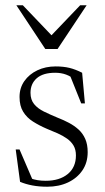

<svg xmlns="http://www.w3.org/2000/svg" viewBox="-20 -697 396 727"><path d="M190.5 -445.5Q220 -445.5 242.8 -440Q265.5 -434.5 291 -421.5L301.5 -305.5H287.5L240 -424L271.5 -390Q249.5 -407.5 230.5 -414.5Q211.5 -421.5 189 -421.5Q143 -421.5 119.2 -400.8Q95.5 -380 95.5 -345.5Q95.5 -319.5 109.2 -302.8Q123 -286 146.5 -274.5Q170 -263 199 -251Q221 -242.5 241.2 -231.8Q261.5 -221 277.5 -206.5Q293.5 -192 302.8 -171Q312 -150 312 -121Q312 -81 292 -51.8Q272 -22.5 237.5 -6.2Q203 10 159 10Q128 10 102.8 5.2Q77.5 0.5 56 -8.5L39.5 -131H54L107.5 -6.5L68.5 -34.5Q82 -27 95.2 -22Q108.5 -17 122.5 -14.8Q136.5 -12.5 153 -12.5Q205.5 -12.5 236.5 -38Q267.5 -63.5 267.5 -108.5Q267.5 -130.5 258.5 -145.8Q249.5 -161 234 -172Q218.5 -183 198.5 -192Q178.5 -201 157 -209.5Q128 -222 104.8 -236.8Q81.5 -251.5 67.8 -273.8Q54 -296 54 -330Q54 -364 72.2 -390Q90.5 -416 121.5 -430.8Q152.5 -445.5 190.5 -445.5ZM185.5 -552.5H164.5L283.5 -677H308L198 -511.5H151.5L42 -677H66.5Z"/></svg>

Font: Newsreader 24pt Light
Style: Regular
Weight: 300
Designer: Hugues Gentile
Foundry: Production Type
Version: Version 1.003